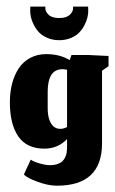

<svg xmlns="http://www.w3.org/2000/svg" viewBox="-20 -452 353 589"><path d="M250.7 -420.3 250.3 -431.7H204Q204.3 -429.7 204.3 -427Q204.3 -416.3 194 -406.5Q183.7 -396.7 161.7 -396.7Q139.7 -396.7 129.3 -406.5Q119 -416.3 119 -427L119.3 -431.7H73L72.7 -420.3Q72.3 -411 74.8 -399.7Q77.3 -388.3 83.8 -375.5Q90.3 -362.7 100 -352.5Q109.7 -342.3 125.8 -335.5Q142 -328.7 161.7 -328.7Q181.3 -328.7 197.5 -335.5Q213.7 -342.3 223.3 -352.5Q233 -362.7 239.5 -375.5Q246 -388.3 248.5 -399.7Q251 -411 250.7 -420.3ZM154.3 117.7Q293 117.7 293 -12.3V-235L313 -249V-280.3L250.3 -283.3H199.3L193.7 -267.7Q163.3 -286 122 -286Q94.7 -286 73 -274.5Q51.3 -263 37.8 -242.8Q24.3 -222.7 17.3 -196.2Q10.3 -169.7 10.3 -138.3Q10.3 -71.3 36 -33.7Q61.7 4 116.7 4Q157.3 4 185.7 -25.3V3Q185.3 10.3 184.5 16.3Q183.7 22.3 180.3 29.8Q177 37.3 171.7 42.5Q166.3 47.7 156.5 51.2Q146.7 54.7 133.3 54.7Q120 54.7 101.3 49.3Q82.7 44 74.3 37.7L53.3 83.3Q63 94 95.7 105.8Q128.3 117.7 154.3 117.7ZM165 -56.7Q142 -56.7 132 -83Q126.3 -98.3 126.3 -119.7V-171.3Q126.7 -239.3 171 -239.7Q177.7 -239.7 185.7 -238V-62.3Q175 -56.7 165 -56.7Z"/></svg>

Font: Jomhuria
Style: Regular
Weight: 400
Designer: Arabic design by Kourosh Beigpour, Latin design by Eben Sorkin, engineering by Lasse Fister and Khaled Hosney
Version: Version 1.0010